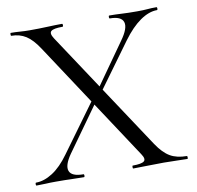

<svg xmlns="http://www.w3.org/2000/svg" viewBox="-72 -700 797 775"><g transform="rotate(-10 326.0 -312.5)"><path d="M413 0Q411 0 411 -6Q411 -12 413 -12Q449 -12 459.5 -20.5Q470 -29 455 -51L133 -540Q107 -580 81 -596.5Q55 -613 21 -613Q19 -613 19 -619Q19 -625 21 -625Q39 -625 59 -623.5Q79 -622 97 -622Q138 -622 172 -623.5Q206 -625 231 -625Q234 -625 234 -619Q234 -613 231 -613Q195 -613 184.5 -604.5Q174 -596 189 -573L513 -83Q539 -44 566.5 -28Q594 -12 635 -12Q637 -12 637 -6Q637 0 635 0Q615 0 590.5 -1Q566 -2 539 -2Q499 -2 469 -1Q439 0 413 0ZM17 0Q14 0 14 -6Q14 -12 17 -12Q50 -12 85 -34.5Q120 -57 153 -103L304 -310L316 -299L175 -102Q145 -59 154 -35.5Q163 -12 211 -12Q214 -12 214 -6Q214 0 211 0Q184 0 160 -1Q136 -2 96 -2Q71 -2 55.5 -1Q40 0 17 0ZM332 -315 319 -325 454 -516Q488 -563 480 -588Q472 -613 425 -613Q422 -613 422 -619Q422 -625 425 -625Q451 -625 475.5 -623.5Q500 -622 539 -622Q565 -622 580.5 -623.5Q596 -625 618 -625Q621 -625 621 -619Q621 -613 618 -613Q585 -613 549 -588Q513 -563 477 -514Z"/></g></svg>

Font: Cormorant Garamond Light
Style: Regular
Weight: 400
Version: Version 4.001